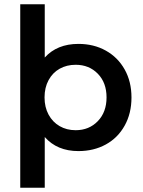

<svg xmlns="http://www.w3.org/2000/svg" viewBox="-20 -703 671 901"><path d="M348 6Q248 6 190 -60V178H75V-683H190V-433Q248 -497 348 -497Q420 -497 476.5 -465.5Q533 -434 565 -377Q597 -320 597 -245.5Q597 -171 565 -113.5Q533 -56 476.5 -25Q420 6 348 6ZM335 -399Q293 -399 260 -380.5Q227 -362 208 -327Q189 -292 189 -246Q189 -200 208 -165Q227 -130 260 -111Q293 -92 335 -92Q398 -92 439 -134.5Q480 -177 480 -246Q480 -315 439 -357Q398 -399 335 -399Z"/></svg>

Font: Montserrat Ace
Style: Bold
Weight: 600
Designer: Julieta Ulanovsky
Foundry: Julieta Ulanovsky
Version: Version 1